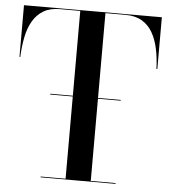

<svg xmlns="http://www.w3.org/2000/svg" viewBox="-53 -798 752 847"><g transform="rotate(5 323.0 -375.0)"><path d="M168.5 -367.5V-371H480.5V-367.5ZM158 0V-3.5H268.5V-746.5H178Q135 -746.5 106 -729.2Q77 -712 59 -681.2Q41 -650.5 32.8 -609.5Q24.5 -568.5 22.5 -521H19V-750H629.5V-521H625.5Q624 -568.5 615.2 -609.5Q606.5 -650.5 588.8 -681.2Q571 -712 541.8 -729.2Q512.5 -746.5 470 -746.5H380V-3.5H490V0Z"/></g></svg>

Font: Bodoni Moda 48pt Medium
Style: Regular
Weight: 500
Designer: Owen Earl
Foundry: indestructible type
Version: Version 2.005